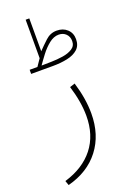

<svg xmlns="http://www.w3.org/2000/svg" viewBox="-159 -630 630 941"><g transform="rotate(-20 156.5 -159.5)"><path d="M81.1 -338.4Q86.4 -346.2 93.3 -356.4Q100.1 -366.7 106 -375V-575.7H125V-404.3Q146.5 -426.8 171.6 -450.2Q196.8 -473.6 230 -473.6Q263.2 -473.6 284.4 -453.9Q305.7 -434.1 305.7 -402.3Q305.7 -368.7 284.9 -350.1Q264.2 -331.5 229.7 -324.2Q195.3 -316.9 154.8 -316.9H40.5V-338.4ZM154.3 -338.9Q184.1 -339.4 214.1 -344Q244.1 -348.6 264.4 -361.6Q284.7 -374.5 284.7 -399.9Q284.7 -422.9 270 -437.3Q255.4 -451.7 232.4 -451.7Q206.5 -451.7 182.1 -432.1Q157.7 -412.6 137.5 -386Q117.2 -359.4 102.5 -337.9ZM26.9 257.8 18.6 233.9Q118.2 204.1 171.4 136.5Q224.6 68.8 224.6 -31.7Q224.6 -104.5 197.8 -190.9L224.6 -199.7Q251.5 -111.8 251.5 -34.7Q251.5 77.1 192.6 153.6Q133.8 230 26.9 257.8Z"/></g></svg>

Font: Vazirmatn UI FD Thin
Style: Regular
Weight: 100
Designer: Saber Rastikerdar
Foundry: Saber Rastikerdar
Version: Version 33.003